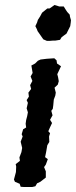

<svg xmlns="http://www.w3.org/2000/svg" viewBox="-20 -742 305 771"><path d="M77 9 63 8 59 -4 40 -12 36 -21 44 -51 45 -73 43 -83 60 -96 58 -110 66 -131 69 -148 63 -173 71 -194 67 -203 73 -223 85 -230 83 -245 85 -260 89 -275 92 -291 87 -307 92 -329 87 -340 96 -354 94 -370 105 -385 101 -400 110 -417 103 -435 111 -449 106 -479 121 -487 132 -498 143 -503 168 -506 198 -508 207 -500 209 -487 225 -476 210 -444 213 -433 216 -416 212 -402 199 -390 204 -370 202 -358 196 -342 194 -320 192 -305 186 -297 191 -279 181 -261 189 -248 181 -231 174 -215 181 -207 177 -194 178 -172 170 -159 165 -130 161 -111 172 -103 164 -81 157 -71 164 -54V-29L142 -12L129 -6L122 6L109 9ZM168 -578 154 -584 147 -594 138 -607 131 -617 128 -625 122 -637 129 -652 132 -662 141 -676 149 -691 159 -699 170 -708H179L192 -717L199 -722L209 -719L218 -716H236L244 -703L250 -694L260 -683L261 -675L265 -661L264 -651L262 -637L255 -623L247 -607L236 -599L227 -592L221 -582L202 -579H193L181 -578Z"/></svg>

Font: Winky Rough
Style: Italic
Weight: 400
Italic angle: -8.97852°
Designer: Simon Atzbach
Foundry: typofactur
Version: Version 1.206